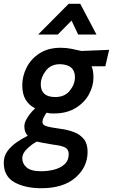

<svg xmlns="http://www.w3.org/2000/svg" viewBox="-59 -764 598 1017"><path d="M160 233Q74 233 17.5 201.5Q-39 170 -39 98Q-39 62 -18.5 35Q2 8 31 -11.5Q60 -31 88 -45Q70 -63 70 -94Q70 -111 78.5 -127.5Q87 -144 98.5 -159Q110 -174 127 -190Q94 -207 76.5 -236.5Q59 -266 59 -313Q59 -361 82 -406.5Q105 -452 150.5 -481.5Q196 -511 263 -511Q291 -511 319.5 -505.5Q348 -500 372 -494L519 -500L499 -413H426Q436 -391 436 -353Q436 -308 412 -264Q388 -220 341 -191.5Q294 -163 227 -163Q214 -163 208 -163.5Q202 -164 198 -165Q193 -166 188 -167Q181 -159 177 -150Q166 -133 166 -117Q166 -102 187 -95.5Q208 -89 259 -82Q299 -77 332 -64.5Q365 -52 385 -27.5Q405 -3 405 40Q405 121 340.5 177Q276 233 160 233ZM160 143Q194 143 227.5 134.5Q261 126 283 106Q305 86 305 52Q305 27 285.5 17Q266 7 222 2Q161 -8 136 -14Q112 -2 85.5 23Q59 48 59 74Q59 103 82 123Q105 143 160 143ZM234 -250Q284 -250 311 -284Q338 -318 338 -355Q338 -422 259 -424Q210 -424 183.5 -389Q157 -354 157 -317Q157 -250 234 -250ZM452 -581H355L320 -655L247 -581H143L305 -744H366Z"/></svg>

Font: Storia Sans SemiBold
Style: Italic
Weight: 600
Italic angle: -13°
Designer: Campivisivi
Foundry: Accademia di Belle Arti di Urbino and students of MA course of Visual design
Version: Version 60.001;May 25, 2020;FontCreator 12.0.0.2522 64-bit